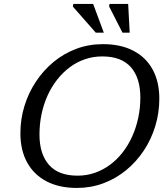

<svg xmlns="http://www.w3.org/2000/svg" viewBox="-20 -916 820 946"><path d="M174.5 -253Q174.5 -157 221.2 -103.8Q268 -50.5 362 -50.5Q407 -50.5 447.2 -64.5Q487.5 -78.5 522 -104Q556.5 -129.5 584 -164.8Q611.5 -200 631 -243Q650.5 -286 661 -334.8Q671.5 -383.5 671.5 -435.5Q671.5 -532 624.8 -585Q578 -638 484 -638Q439 -638 398.8 -624.2Q358.5 -610.5 324 -584.8Q289.5 -559 261.8 -523.8Q234 -488.5 214.5 -445.5Q195 -402.5 184.8 -354Q174.5 -305.5 174.5 -253ZM765 -429.5Q765 -360 745.2 -295Q725.5 -230 688.8 -174.5Q652 -119 601.5 -77.5Q551 -36 489.5 -13Q428 10 359 10Q271 10 208.8 -22.8Q146.5 -55.5 113.5 -116Q80.5 -176.5 80.5 -259Q80.5 -329 100.5 -394Q120.5 -459 157.2 -514.2Q194 -569.5 244.2 -611Q294.5 -652.5 356 -675.5Q417.5 -698.5 487 -698.5Q575 -698.5 637.2 -666Q699.5 -633.5 732.2 -573.2Q765 -513 765 -429.5ZM491.5 -755H452L339 -883.5L341 -896.5H439ZM619 -755H583.5L517.5 -884.5L519.5 -896.5H611.5Z"/></svg>

Font: Newsreader 12pt
Style: Italic
Weight: 400
Italic angle: -17°
Version: Version 1.003